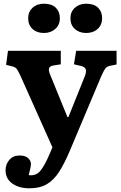

<svg xmlns="http://www.w3.org/2000/svg" viewBox="-20 -786 652 1036"><path d="M139 230Q82 230 46 204Q10 178 10 133Q10 100 30.5 76.5Q51 53 86 53Q116 53 131 66.5Q146 80 147 98Q147 107 143.5 123Q140 139 135 159Q174 164 197 136.5Q220 109 246 49L263 9L89 -380Q78 -403 71 -413Q64 -423 46 -428L13 -436L23 -512H308V-439L270 -433Q250 -430 245 -418.5Q240 -407 252 -380L344 -154H349L437 -373Q447 -397 443 -411Q439 -425 417 -430L379 -439L391 -512H609V-438L574 -431Q556 -427 548 -416Q540 -405 526 -374L357 27Q328 96 299 141Q270 186 232.5 208Q195 230 139 230ZM445 -608Q408 -608 384 -629.5Q360 -651 360 -688Q360 -722 384 -744Q408 -766 445 -766Q487 -766 509 -744.5Q531 -723 531 -688Q531 -652 507 -630Q483 -608 445 -608ZM217 -608Q179 -608 155.5 -629.5Q132 -651 132 -688Q132 -722 155.5 -744Q179 -766 217 -766Q259 -766 281 -744.5Q303 -723 303 -688Q303 -652 278.5 -630Q254 -608 217 -608Z"/></svg>

Font: Literata 12pt
Style: Bold
Weight: 700
Designer: Latin by Veronika Burian and Jose Scaglione. Greek by Irene Vlachou. Cyrillic by Vera Evstafieva.
Foundry: TypeTogether
Version: Version 3.002